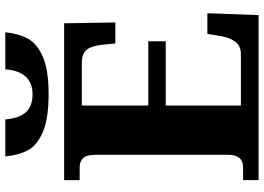

<svg xmlns="http://www.w3.org/2000/svg" viewBox="-152 -818 970 705"><g transform="rotate(-90 332.5 -465.0)"><path d="M24 -57H71Q117 -57 117 -111V-598Q117 -633 104.5 -645Q92 -657 70 -657H24V-714H600L603 -526H526L521 -575Q517 -614 502.5 -631.5Q488 -649 456 -649H298V-405H534V-341H298V-65H486Q516 -65 531.5 -84.5Q547 -104 553 -139L561 -188H637L630 0H24ZM111 -930H247Q251 -880 273 -855Q295 -830 339 -830Q423 -830 431 -930H567Q562 -881 543.5 -847Q525 -813 476.5 -792Q428 -771 340 -771Q250 -771 201 -792Q152 -813 134 -846.5Q116 -880 111 -930Z"/></g></svg>

Font: Noto Serif ExtraBold
Style: Regular
Weight: 800
Designer: Monotype Design Team
Foundry: Monotype Imaging Inc.
Version: Version 1.001